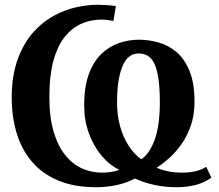

<svg xmlns="http://www.w3.org/2000/svg" viewBox="-20 -772 918 803"><path d="M842.5 -74.5 864 -29Q833.5 -7.5 797 1.8Q760.5 11 719 11Q669.5 11 624.8 1.2Q580 -8.5 544 -25.5Q510.5 -7 468 2Q425.5 11 383 11Q290 11 223 -17.2Q156 -45.5 113 -96.5Q70 -147.5 49.5 -215.8Q29 -284 29 -364Q29 -459.5 57 -532.2Q85 -605 135 -653.8Q185 -702.5 251 -727.2Q317 -752 393 -752Q407 -752 428.5 -750.5Q450 -749 464.5 -746.5L454.5 -684.5Q442 -687 428.5 -688.5Q415 -690 403.5 -690Q362 -690 323.2 -674Q284.5 -658 253.5 -621.2Q222.5 -584.5 204.5 -522Q186.5 -459.5 186.5 -366Q186.5 -280 204.8 -219.8Q223 -159.5 253.8 -122Q284.5 -84.5 323.8 -67.2Q363 -50 406 -50Q420.5 -50 438.2 -52Q456 -54 479.5 -61.5Q438.5 -81 405 -120.8Q371.5 -160.5 351.8 -214.5Q332 -268.5 332 -330.5Q332 -409 351.5 -462Q371 -515 404 -546.5Q437 -578 477.8 -592Q518.5 -606 561 -606Q602.5 -606 643.8 -594.2Q685 -582.5 718.8 -553.8Q752.5 -525 773 -474.2Q793.5 -423.5 793.5 -346Q793.5 -291 778 -246.5Q762.5 -202 738 -167.8Q713.5 -133.5 686 -109.2Q658.5 -85 635 -70.5Q659 -60 686 -55Q713 -50 743 -50Q771 -50 797 -55.8Q823 -61.5 842.5 -74.5ZM570.5 -106Q604.5 -127.5 626.5 -186.5Q648.5 -245.5 648.5 -345Q648.5 -448 629 -498.2Q609.5 -548.5 560 -548.5Q514 -548.5 491.8 -494Q469.5 -439.5 469.5 -343Q469.5 -290 482.2 -244Q495 -198 517.8 -162.8Q540.5 -127.5 570.5 -106Z"/></svg>

Font: Merriweather 20pt
Style: Bold
Weight: 700
Version: Version 2.100